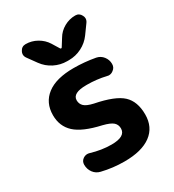

<svg xmlns="http://www.w3.org/2000/svg" viewBox="-186 -891 892 985"><g transform="rotate(-30 259.5 -398.5)"><path d="M245.1 -119.1Q328.1 -119.1 328.1 -167Q328.1 -189.5 312.5 -203.6Q296.9 -217.8 253.9 -228.5Q148.4 -252 104 -293Q59.6 -334 59.6 -399.4Q59.6 -473.6 113.8 -515.1Q168 -556.6 271.5 -556.6Q335 -556.6 399.4 -544.9Q423.8 -540 439 -520.5Q454.1 -501 454.1 -476.6Q454.1 -455.1 437.5 -443.4Q425.8 -433.6 411.1 -433.6Q406.2 -433.6 400.4 -435.5Q343.8 -448.2 290 -448.2Q288.1 -448.2 285.2 -448.2Q203.1 -448.2 203.1 -405.3Q203.1 -383.8 217.8 -369.6Q232.4 -355.5 271.5 -346.7Q385.7 -324.2 428.7 -284.2Q471.7 -244.1 471.7 -167Q471.7 -91.8 417 -51.3Q362.3 -10.7 259.8 -10.7Q191.4 -10.7 127 -26.4Q101.6 -32.2 86.4 -52.7Q71.3 -73.2 71.3 -99.6Q71.3 -120.1 87.9 -131.8Q99.6 -139.6 112.3 -139.6Q118.2 -139.6 125 -137.7Q186.5 -119.1 245.1 -119.1ZM262.7 -678.7Q264.6 -675.8 267.6 -675.8Q270.5 -675.8 272.5 -678.7L298.8 -720.7Q316.4 -751 347.7 -768.6Q378.9 -786.1 414.1 -786.1Q437.5 -786.1 448.2 -764.6Q453.1 -755.9 453.1 -747.1Q453.1 -735.4 445.3 -724.6L407.2 -671.9Q383.8 -639.6 348.1 -621.6Q312.5 -603.5 272.5 -603.5H261.7Q221.7 -603.5 186 -621.6Q150.4 -639.6 127 -671.9L88.9 -724.6Q81.1 -735.4 81.1 -747.1Q81.1 -755.9 85.9 -764.6Q96.7 -786.1 120.1 -786.1Q155.3 -786.1 186.5 -768.6Q217.8 -751 236.3 -721.7Z"/></g></svg>

Font: Gen Jyuu GothicX Bold
Style: Bold
Weight: 700
Designer: Ryoko NISHIZUKA (kana &amp; ideographs); Paul D. Hunt (Latin, Greek &amp; Cyrillic); Wenlong ZHANG (bopomofo); Sandoll C
Version: Version 1.058.20140828